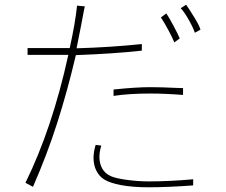

<svg xmlns="http://www.w3.org/2000/svg" viewBox="-20 -723 960 815"><path d="M807 -584Q801 -604 780.5 -640Q760 -676 747 -688L770 -703Q784 -683 805 -649Q826 -615 831 -597ZM88 53Q202 -179 270 -490H97V-519H276Q300 -628 307 -699L340 -696L335 -672Q328 -632 305 -518Q447 -522 582 -536V-508Q465 -495 302 -489Q266 -336 223 -201.5Q180 -67 120 70ZM720 -543Q712 -563 694.5 -595.5Q677 -628 663 -649L686 -666Q697 -650 716 -614.5Q735 -579 743 -560ZM757 -320Q679 -326 617 -326Q529 -326 462 -316V-343Q557 -353 617 -353Q665 -353 725 -350L757 -349ZM800 64Q692 72 610 72Q544 72 495 63Q446 54 421 38Q401 25 389 1.5Q377 -22 377 -53Q377 -78 386 -108L410 -105Q402 -79 402 -57Q402 -29 414 -7.5Q426 14 451 25Q471 34 518.5 40.5Q566 47 612 47Q700 47 800 38Z"/></svg>

Font: LINE Seed Sans KR Thin
Style: Regular
Weight: 250
Designer: LINE BX Design & Sandoll Inc & Dalton Maag Ltd
Foundry: Sandoll Inc.
Version: Version 1.000